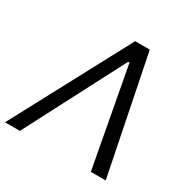

<svg xmlns="http://www.w3.org/2000/svg" viewBox="-182 -880 1021 1032"><g transform="rotate(30 328.0 -363.5)"><path d="M72.4 0 390.6 -612.2H399.1L512.8 0H605.1L458.8 -727.3H367.9L-19.9 0Z"/></g></svg>

Font: Magic Ui Pro
Style: Italic
Weight: 400
Italic angle: -9.39999°
Designer: Stefan Endress, Andreas Faust
Version: Version 1.000;FEAKit 1.0